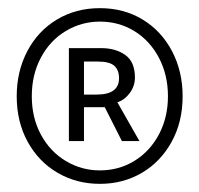

<svg xmlns="http://www.w3.org/2000/svg" viewBox="-20 -809 489 471"><path d="M21 -573Q21 -634 47 -683.5Q73 -733 119.5 -761Q166 -789 225 -789Q284 -789 330 -761Q376 -733 402 -683.5Q428 -634 428 -573Q428 -510 401 -461Q374 -412 328 -385Q282 -358 225 -358Q168 -358 121.5 -385Q75 -412 48 -461Q21 -510 21 -573ZM392 -573Q392 -625 370 -667Q348 -709 310 -732.5Q272 -756 225 -756Q180 -756 141.5 -733Q103 -710 80.5 -668Q58 -626 58 -573Q58 -520 80.5 -478.5Q103 -437 141.5 -414Q180 -391 225 -391Q272 -391 310 -414.5Q348 -438 370 -479.5Q392 -521 392 -573ZM149 -691H227Q264 -691 287.5 -674Q311 -657 311 -619Q311 -598 298.5 -581Q286 -564 268 -558L322 -463H279L237 -546H186V-463H149ZM272 -617Q272 -637 260.5 -647.5Q249 -658 220 -658H186V-577H217Q272 -577 272 -617Z"/></svg>

Font: Merged Yaku Han JP Light
Style: Regular
Weight: 300
Designer: Ryoko NISHIZUKA 西塚涼子 (kana, bopomofo & ideographs); Paul D. Hunt (Latin, Greek & Cyrillic); Sandoll Communications 산돌커뮤니
Foundry: Adobe
Version: Version 2.004